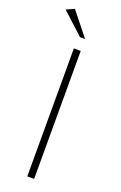

<svg xmlns="http://www.w3.org/2000/svg" viewBox="-170 -940 621 987"><g transform="rotate(20 140.5 -446.5)"><path d="M131.7 -765.3H159.4L57.4 -893.1L13.9 -873.3ZM121.8 0H159.4V-700H121.8Z"/></g></svg>

Font: Meinily
Style: Regular
Weight: 500
Designer: Paul Hayes
Foundry: Paul Hayes
Version: Version 1.0; ttfautohint (v1.8.4.7-5d5b)